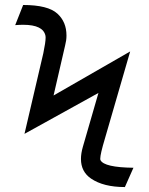

<svg xmlns="http://www.w3.org/2000/svg" viewBox="-20 -757 602 777"><path d="M243.7 -573.7 196.8 -370.6 506.8 -548.8 404.3 -195.3Q385.7 -133.3 385.7 -114.7Q385.7 -110.8 386.7 -108.9Q401.4 -79.6 520 -78.1L485.4 0Q398.9 0 348.6 -34.2Q307.6 -62 307.6 -113.8Q307.6 -136.2 315.4 -163.1L378.4 -380.9L79.1 -215.3L155.3 -541.5Q164.6 -585.9 164.6 -605Q164.6 -608.9 164.1 -611.8Q155.3 -656.7 73.7 -656.7Q59.1 -656.7 41.5 -655.3L73.7 -736.8Q174.3 -736.8 212.4 -701.7Q249 -668 249 -613.8Q249 -612.8 249 -612.3Q249 -594.2 243.7 -573.7Z"/></svg>

Font: NovaMono
Style: Regular
Weight: 400
Monospace: yes
Version: Version 1.2